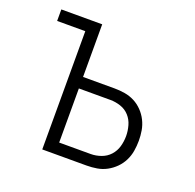

<svg xmlns="http://www.w3.org/2000/svg" viewBox="-100 -634 749 737"><g transform="rotate(20 275.0 -265.0)"><path d="M145 0V-483H30V-530H197V-315H326Q347 -315 368 -311.5Q389 -308 407.5 -298.5Q426 -289 441 -273.5Q456 -258 465.5 -239Q475 -220 478.5 -199.5Q482 -179 482 -158Q482 -137 478.5 -116Q475 -95 465.5 -76Q456 -57 441 -42Q426 -27 407.5 -17Q389 -7 368 -3.5Q347 0 326 0ZM197 -47H326Q347 -47 368 -54.5Q389 -62 403.5 -78Q418 -94 424 -115Q430 -136 430 -158Q430 -179 424 -200.5Q418 -222 403.5 -238Q389 -254 368 -261Q347 -268 326 -268H197Z"/></g></svg>

Font: Lode Dark
Style: Regular
Weight: 400
Monospace: yes
Designer: Belleve Invis
Foundry: Belleve Invis
Version: Version 29.2.0; ttfautohint (v1.8.3)